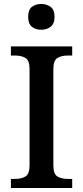

<svg xmlns="http://www.w3.org/2000/svg" viewBox="-20 -948 418 968"><path d="M35 0V-46H57Q87 -46 108 -58Q129 -70 129 -115V-599Q129 -644 108 -656Q87 -668 57 -668H35V-714H344V-668H321Q291 -668 270 -656Q249 -644 249 -599V-115Q249 -70 270 -58Q291 -46 321 -46H344V0ZM188 -798Q160 -798 141 -813Q122 -828 122 -863Q122 -899 141 -913.5Q160 -928 188 -928Q215 -928 235 -913.5Q255 -899 255 -863Q255 -828 235 -813Q215 -798 188 -798Z"/></svg>

Font: Noto Naskh Arabic Medium
Style: Regular
Weight: 500
Designer: Monotype Design Team, David Williams, Mohamad Dakak and Nizar Qandah
Foundry: Monotype Imaging Inc.
Version: Version 2.016